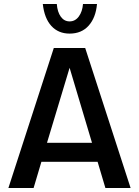

<svg xmlns="http://www.w3.org/2000/svg" viewBox="-20 -940 695 960"><path d="M249 -700H406L633 0H507L468 -131H187L148 0H22ZM440 -226 328 -601 215 -226ZM264 -920Q267 -880 284 -856.5Q301 -833 328 -833Q356 -833 374 -857.5Q392 -882 395 -920H465Q459 -852 423.5 -812Q388 -772 328 -772Q272 -772 237 -810Q202 -848 194 -920Z"/></svg>

Font: Moderustic Med
Style: Regular
Weight: 500
Designer: Tural Alisoy
Foundry: TAFT Foundry
Version: Version 2.110